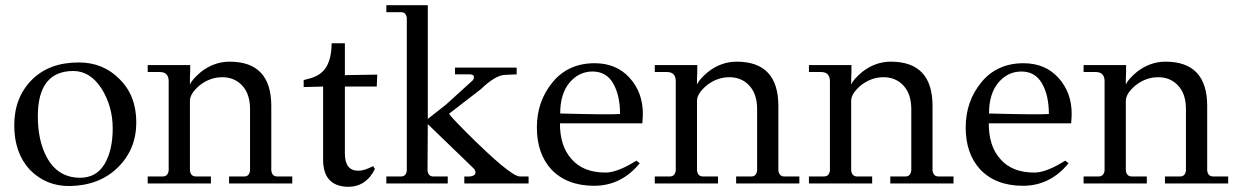

<svg xmlns="http://www.w3.org/2000/svg" viewBox="-20 -708 4783 741"><path d="M442 -402Q506 -339 506 -235.5Q506 -132 435 -62Q364 8 249 10Q158 11 95 -53Q35 -118 35 -224.5Q35 -331 102 -399Q169 -467 284 -467Q379 -467 442 -402ZM289 -22Q352 -22 383.5 -75Q415 -128 415 -212.5Q415 -297 372 -366Q328 -434 263 -434Q126 -434 126 -259Q126 -166 160 -102Q203 -22 289 -22Z M1108 -27V0H864V-27H923Q942 -27 945 -50V-287Q945 -345 915 -377.5Q885 -410 838 -410Q791 -410 751 -379Q713 -347 713 -319V-50Q716 -27 736 -27H794V0H550V-27H608Q628 -27 631 -50V-396Q630 -430 597 -430H550V-457H714V-430Q713 -418 713 -402V-382Q721 -401 755 -430Q806 -470 866 -470Q1027 -470 1027 -299V-50Q1030 -27 1050 -27Z M1260 -541H1311V-418L1436 -420L1434 -374H1311V-116Q1311 -49 1363 -49Q1386 -49 1420 -67L1427 -56Q1393 13 1323 13Q1227 11 1227 -92V-374L1152 -372V-399Q1159 -401 1171 -404Q1217 -415 1238 -447.5Q1259 -480 1260 -541Z M1772 -27Q1815 -24 1815 -42Q1815 -51 1808 -58L1631 -229L1630 -49Q1633 -27 1652 -27H1708V0H1471V-27H1528Q1547 -27 1550 -49V-639Q1547 -661 1528 -661H1471V-688H1631V-249L1701 -304L1799 -393Q1809 -400 1809 -410.5Q1809 -421 1793 -421H1736V-447H1974V-421L1928 -419Q1891 -417 1836 -364L1713 -269Q1723 -254 1774 -203Q1950 -27 1986 -27H2020V0H1772Z M2459 -232H2141Q2141 -144 2185 -95Q2230 -42 2317 -42Q2363 -42 2436 -88L2449 -78Q2378 9 2273 9Q2168 9 2108 -54Q2052 -115 2052 -216Q2052 -317 2112.5 -390.5Q2173 -464 2275 -464Q2359 -464 2410 -407.5Q2461 -351 2461 -269Q2461 -258 2459 -232ZM2373 -268Q2373 -340 2346.5 -386Q2320 -432 2267 -432Q2214 -432 2178 -389Q2142 -346 2142 -270Q2329 -265 2373 -268Z M3065 -27V0H2821V-27H2880Q2899 -27 2902 -50V-287Q2902 -345 2872 -377.5Q2842 -410 2795 -410Q2748 -410 2708 -379Q2670 -347 2670 -319V-50Q2673 -27 2693 -27H2751V0H2507V-27H2565Q2585 -27 2588 -50V-396Q2587 -430 2554 -430H2507V-457H2671V-430Q2670 -418 2670 -402V-382Q2678 -401 2712 -430Q2763 -470 2823 -470Q2984 -470 2984 -299V-50Q2987 -27 3007 -27Z M3660 -27V0H3416V-27H3475Q3494 -27 3497 -50V-287Q3497 -345 3467 -377.5Q3437 -410 3390 -410Q3343 -410 3303 -379Q3265 -347 3265 -319V-50Q3268 -27 3288 -27H3346V0H3102V-27H3160Q3180 -27 3183 -50V-396Q3182 -430 3149 -430H3102V-457H3266V-430Q3265 -418 3265 -402V-382Q3273 -401 3307 -430Q3358 -470 3418 -470Q3579 -470 3579 -299V-50Q3582 -27 3602 -27Z M4114 -232H3796Q3796 -144 3840 -95Q3885 -42 3972 -42Q4018 -42 4091 -88L4104 -78Q4033 9 3928 9Q3823 9 3763 -54Q3707 -115 3707 -216Q3707 -317 3767.5 -390.5Q3828 -464 3930 -464Q4014 -464 4065 -407.5Q4116 -351 4116 -269Q4116 -258 4114 -232ZM4028 -268Q4028 -340 4001.5 -386Q3975 -432 3922 -432Q3869 -432 3833 -389Q3797 -346 3797 -270Q3984 -265 4028 -268Z M4720 -27V0H4476V-27H4535Q4554 -27 4557 -50V-287Q4557 -345 4527 -377.5Q4497 -410 4450 -410Q4403 -410 4363 -379Q4325 -347 4325 -319V-50Q4328 -27 4348 -27H4406V0H4162V-27H4220Q4240 -27 4243 -50V-396Q4242 -430 4209 -430H4162V-457H4326V-430Q4325 -418 4325 -402V-382Q4333 -401 4367 -430Q4418 -470 4478 -470Q4639 -470 4639 -299V-50Q4642 -27 4662 -27Z"/></svg>

Font: GFS Didot
Style: Regular
Weight: 400
Designer: Takis Katsoulidis and George D. Matthiopoulos
Foundry: Takis Katsoulidis and George D. Matthiopoulos
Version: Version 1.0